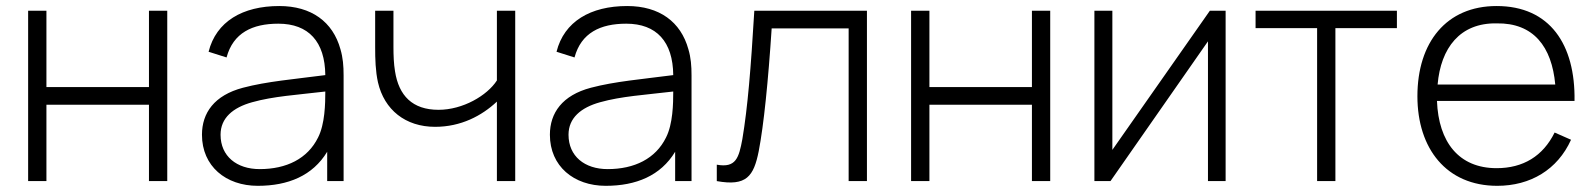

<svg xmlns="http://www.w3.org/2000/svg" viewBox="-20 -598 5262 634"><path d="M471.9 -562.5V-310.4H133.3V-562.5H72.9V0H133.3V-252.1H471.9V0H532.3V-562.5Z M1114.6 0V-349C1114.6 -380.2 1112.5 -407.3 1104.2 -435.4C1079.2 -526 1008.3 -578.1 902.1 -578.1C781.2 -578.1 693.8 -527.1 668.8 -427.1L728.1 -408.3C750 -489.6 813.5 -519.8 899 -519.8C999 -519.8 1053.1 -460.4 1054.2 -350C951 -336.5 861.5 -329.2 782.3 -308.3C687.5 -283.3 646.9 -225 646.9 -153.1C646.9 -49 726 15.6 831.2 15.6C931.2 15.6 1012.5 -17.7 1060.4 -96.9V0ZM1030.2 -143.8C995.8 -74 926 -39.6 837.5 -39.6C761.5 -39.6 708.3 -82.3 708.3 -153.1C708.3 -208.3 749 -242.7 812.5 -260.4C883.3 -280.2 958.3 -284.4 1054.2 -295.8C1054.2 -256.2 1053.1 -188.5 1030.2 -143.8Z M1620.8 -562.5V-332.3C1588.5 -282.3 1508.3 -235.4 1428.1 -235.4C1341.7 -235.4 1296.9 -282.3 1284.4 -362.5C1280.2 -387.5 1279.2 -415.6 1279.2 -442.7V-562.5H1218.8V-442.7C1218.8 -403.1 1219.8 -363.5 1228.1 -326C1249 -235.4 1318.8 -179.2 1416.7 -179.2C1502.1 -179.2 1570.8 -215.6 1620.8 -262.5V0H1681.3V-562.5Z M2263.5 0V-349C2263.5 -380.2 2261.5 -407.3 2253.1 -435.4C2228.1 -526 2157.3 -578.1 2051 -578.1C1930.2 -578.1 1842.7 -527.1 1817.7 -427.1L1877.1 -408.3C1899 -489.6 1962.5 -519.8 2047.9 -519.8C2147.9 -519.8 2202.1 -460.4 2203.1 -350C2100 -336.5 2010.4 -329.2 1931.2 -308.3C1836.5 -283.3 1795.8 -225 1795.8 -153.1C1795.8 -49 1875 15.6 1980.2 15.6C2080.2 15.6 2161.5 -17.7 2209.4 -96.9V0ZM2179.2 -143.8C2144.8 -74 2075 -39.6 1986.5 -39.6C1910.4 -39.6 1857.3 -82.3 1857.3 -153.1C1857.3 -208.3 1897.9 -242.7 1961.5 -260.4C2032.3 -280.2 2107.3 -284.4 2203.1 -295.8C2203.1 -256.2 2202.1 -188.5 2179.2 -143.8Z M2470.8 -562.5C2459.4 -371.9 2449 -243.8 2431.3 -138.5C2419.8 -77.1 2410.4 -42.7 2346.9 -54.2V0C2444.8 17.7 2468.8 -15.6 2485.4 -99C2502.1 -185.4 2516.7 -330.2 2528.1 -504.2H2782.3V0H2842.7V-562.5Z M3387.5 -562.5V-310.4H3049V-562.5H2988.5V0H3049V-252.1H3387.5V0H3447.9V-562.5Z M4027.1 -562.5H3975L3653.1 -103.1V-562.5H3593.8V0H3646.9L3968.8 -461.5V0H4027.1Z M4592.7 -562.5H4126V-505.2H4329.2V0H4389.6V-505.2H4592.7Z M4725 -264.6H5179.2C5182.3 -451 5097.9 -578.1 4921.9 -578.1C4756.2 -578.1 4660.4 -458.3 4660.4 -280.2C4660.4 -107.3 4756.2 15.6 4924 15.6C5033.3 15.6 5122.9 -37.5 5167.7 -136.5L5113.5 -160.4C5075 -82.3 5009.4 -42.7 4921.9 -42.7C4796.9 -42.7 4730.2 -129.2 4725 -264.6ZM4921.9 -520.8C5043.8 -522.9 5104.2 -443.8 5115.6 -318.8H4727.1C4737.5 -439.6 4801 -522.9 4921.9 -520.8Z"/></svg>

Font: Manrope3 Light
Style: Regular
Weight: 300
Designer: Mikhail Sharanda
Foundry: Mikhail Sharanda
Version: Version 3.000;PS 003.000;hotconv 1.0.88;makeotf.lib2.5.64775